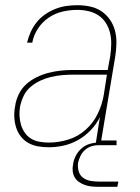

<svg xmlns="http://www.w3.org/2000/svg" viewBox="-20 -558 540 738"><path d="M167 8Q146 8 126 4.5Q106 1 89 -8.5Q72 -18 60 -33.5Q48 -49 42 -68Q36 -87 35 -107.5Q34 -128 38 -149Q41 -172 51.5 -194.5Q62 -217 80 -233.5Q98 -250 120.5 -261Q143 -272 166.5 -278Q190 -284 213 -286.5Q236 -289 259 -289H394L404 -344Q407 -366 407.5 -388.5Q408 -411 403 -431.5Q398 -452 387 -469.5Q376 -487 359 -498.5Q342 -510 320.5 -515Q299 -520 277 -520Q249 -520 220.5 -513.5Q192 -507 167 -490Q142 -473 125.5 -447.5Q109 -422 104 -394H84Q89 -415 98 -435Q107 -455 121 -472.5Q135 -490 154 -503Q173 -516 193.5 -524Q214 -532 235 -535Q256 -538 277 -538Q302 -538 326 -533Q350 -528 369.5 -515Q389 -502 402.5 -482.5Q416 -463 422 -440Q428 -417 427.5 -391.5Q427 -366 423 -341L369 -18H428V0H347L364 -108Q351 -81 329 -58Q307 -35 280.5 -20Q254 -5 225 1.5Q196 8 167 8ZM168 -10Q205 -10 242.5 -21.5Q280 -33 309.5 -59.5Q339 -86 356 -121.5Q373 -157 379 -194L391 -271H259Q238 -271 217 -269Q196 -267 175 -262Q154 -257 134 -247.5Q114 -238 97 -223.5Q80 -209 70.5 -188.5Q61 -168 57 -148Q54 -130 55 -112Q56 -94 61 -77.5Q66 -61 76 -47Q86 -33 100.5 -24.5Q115 -16 132.5 -13Q150 -10 168 -10ZM356 160Q343 160 330 158.5Q317 157 305 152.5Q293 148 283 141Q273 134 267 123.5Q261 113 259.5 100Q258 87 261 73Q263 57 271.5 40.5Q280 24 294 12Q308 0 325 -5Q342 -10 359 -10L358 0Q344 0 330.5 4.5Q317 9 306 19Q295 29 289 42Q283 55 280 68Q278 85 282.5 100.5Q287 116 299 125Q311 134 327 137Q343 140 360 140H435L431 160Z"/></svg>

Font: Iosevka Curly Slab ThObl
Style: Regular
Weight: 100
Italic angle: -9°
Monospace: yes
Designer: Belleve Invis
Foundry: Belleve Invis
Version: Version 11.0.0; ttfautohint (v1.8.3)